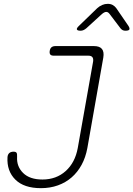

<svg xmlns="http://www.w3.org/2000/svg" viewBox="-20 -970 695 1000"><path d="M19 -151Q20 -165 28 -172.5Q36 -180 51 -180Q62 -180 66 -174.5Q70 -169 69 -153Q66 -103 100.5 -69Q135 -35 201 -35Q273 -35 322 -79Q371 -123 385 -199L465 -650Q467 -665 461 -672.5Q455 -680 440 -680H260Q247 -680 242 -686Q237 -692 239 -705Q241 -718 248.5 -724Q256 -730 269 -730H469Q499 -730 511 -715Q523 -700 518 -670L435 -199Q426 -150 405 -111.5Q384 -73 353 -46Q322 -19 281.5 -4.5Q241 10 193 10Q105 10 60 -34.5Q15 -79 19 -151ZM400 -810Q383 -810 380.5 -816.5Q378 -823 392 -836L486 -927Q498 -938 512 -944Q526 -950 541 -950Q556 -950 567 -944Q578 -938 586 -927L649 -835Q657 -822 653.5 -816Q650 -810 633 -810Q625 -810 619 -813Q613 -816 608 -822L551 -897Q543 -908 533.5 -908Q524 -908 511 -897L430 -823Q423 -817 415.5 -813.5Q408 -810 400 -810Z"/></svg>

Font: Maple Mono NL Thin
Style: Italic
Weight: 250
Italic angle: -10°
Monospace: yes
Designer: subframe7536
Version: Version 7.000